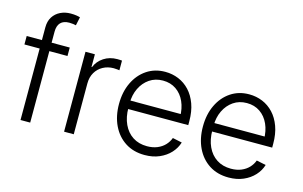

<svg xmlns="http://www.w3.org/2000/svg" viewBox="-93 -991 1960 1243"><g transform="rotate(15 887.5 -369.5)"><path d="M295.4 -535.6V-479H6.8V-535.6ZM108.9 0V-621.1Q108.9 -662.6 127.2 -691.2Q145.5 -719.7 176.5 -734.9Q207.5 -750 245.1 -750Q267.6 -750 283.9 -747.3Q300.3 -744.6 308.6 -741.7L296.4 -685.1Q289.1 -687 277.3 -688.7Q265.6 -690.4 251.5 -690.4Q212.9 -690.4 193.4 -669.9Q173.8 -649.4 173.8 -609.4V0Z M400.9 0V-535.6H463.9V-450.7H467.3Q483.9 -492.2 522.7 -517.6Q561.5 -543 612.8 -543Q621.1 -543 629.6 -542.5Q638.2 -542 644 -541.5V-476.6Q640.6 -477.1 629.6 -478.5Q618.7 -480 605.5 -480Q565.9 -480 534.2 -462.6Q502.4 -445.3 484.1 -414.1Q465.8 -382.8 465.8 -340.8V0Z M942.9 11.2Q867.7 11.2 812.7 -24.2Q757.8 -59.6 727.8 -122.1Q697.8 -184.6 697.8 -265.6Q697.8 -346.7 727.8 -409.4Q757.8 -472.2 811.3 -508.1Q864.7 -543.9 934.6 -543.9Q981.9 -543.9 1023.9 -526.6Q1065.9 -509.3 1097.9 -475.1Q1129.9 -440.9 1148.2 -390.6Q1166.5 -340.3 1166.5 -274.9V-249H738.3V-305.7H1130.9L1101.6 -285.2Q1101.6 -343.3 1081.3 -388.4Q1061 -433.6 1023.4 -459.5Q985.8 -485.4 934.6 -485.4Q883.3 -485.4 844.7 -459Q806.2 -432.6 784.7 -387.9Q763.2 -343.3 763.2 -288.1V-257.3Q763.2 -194.8 785.2 -147.5Q807.1 -100.1 847.4 -74Q887.7 -47.9 942.9 -47.9Q981.4 -47.9 1011.5 -60.3Q1041.5 -72.8 1061.8 -94.2Q1082 -115.7 1091.8 -142.6L1154.8 -129.4Q1143.1 -90.3 1113.8 -58.3Q1084.5 -26.4 1041 -7.6Q997.6 11.2 942.9 11.2Z M1505.4 11.2Q1430.2 11.2 1375.2 -24.2Q1320.3 -59.6 1290.3 -122.1Q1260.3 -184.6 1260.3 -265.6Q1260.3 -346.7 1290.3 -409.4Q1320.3 -472.2 1373.8 -508.1Q1427.2 -543.9 1497.1 -543.9Q1544.4 -543.9 1586.4 -526.6Q1628.4 -509.3 1660.4 -475.1Q1692.4 -440.9 1710.7 -390.6Q1729 -340.3 1729 -274.9V-249H1300.8V-305.7H1693.4L1664.1 -285.2Q1664.1 -343.3 1643.8 -388.4Q1623.5 -433.6 1585.9 -459.5Q1548.3 -485.4 1497.1 -485.4Q1445.8 -485.4 1407.2 -459Q1368.7 -432.6 1347.2 -387.9Q1325.7 -343.3 1325.7 -288.1V-257.3Q1325.7 -194.8 1347.7 -147.5Q1369.6 -100.1 1409.9 -74Q1450.2 -47.9 1505.4 -47.9Q1543.9 -47.9 1574 -60.3Q1604 -72.8 1624.3 -94.2Q1644.5 -115.7 1654.3 -142.6L1717.3 -129.4Q1705.6 -90.3 1676.3 -58.3Q1647 -26.4 1603.5 -7.6Q1560.1 11.2 1505.4 11.2Z"/></g></svg>

Font: Inter 20pt Light
Style: Regular
Weight: 300
Version: Version 4.001;git-66647c0bb